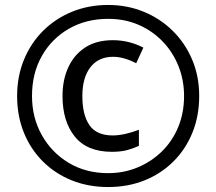

<svg xmlns="http://www.w3.org/2000/svg" viewBox="-20 -744 872 774"><path d="M416 10Q336 10 269 -17Q202 -44 152.5 -93.5Q103 -143 76 -210Q49 -277 49 -357Q49 -436 76.5 -503Q104 -570 153.5 -619.5Q203 -669 270 -696.5Q337 -724 416 -724Q492 -724 558.5 -697Q625 -670 675.5 -620.5Q726 -571 754.5 -504Q783 -437 783 -357Q783 -277 756 -210Q729 -143 679.5 -93.5Q630 -44 563 -17Q496 10 416 10ZM416 -46Q479 -46 534.5 -69Q590 -92 632.5 -133.5Q675 -175 698.5 -232Q722 -289 722 -357Q722 -421 699.5 -477.5Q677 -534 635.5 -577Q594 -620 538.5 -644Q483 -668 416 -668Q327 -668 257.5 -628Q188 -588 148.5 -518Q109 -448 109 -357Q109 -270 148.5 -199.5Q188 -129 257 -87.5Q326 -46 416 -46ZM431 -132Q331 -132 281.5 -193.5Q232 -255 232 -357Q232 -422 255.5 -473Q279 -524 324 -553Q369 -582 435 -582Q500 -582 558 -552L529 -489Q479 -515 436 -515Q377 -515 344.5 -473Q312 -431 312 -357Q312 -281 340.5 -239.5Q369 -198 435 -198Q458 -198 486.5 -204.5Q515 -211 540 -221V-156Q516 -145 491 -138.5Q466 -132 431 -132Z"/></svg>

Font: Noto Sans Myanmar Medium
Style: Regular
Weight: 500
Designer: Monotype Design Team
Foundry: Monotype Imaging Inc.
Version: Version 2.107; ttfautohint (v1.8.4.7-5d5b)